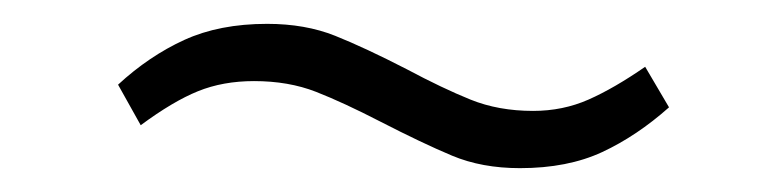

<svg xmlns="http://www.w3.org/2000/svg" viewBox="-20 -385 640 161"><path d="M416 -244Q384 -244 359 -254.5Q334 -265 299 -283Q268 -299 245 -308Q222 -317 193 -317Q167 -317 146 -308.5Q125 -300 98 -280L79 -314Q105 -338 134.5 -351.5Q164 -365 204 -365Q236 -365 261 -355Q286 -345 321 -327Q351 -311 374.5 -301.5Q398 -292 427 -292Q452 -292 473.5 -301.5Q495 -311 521 -329L541 -295Q514 -271 485 -257.5Q456 -244 416 -244Z"/></svg>

Font: IBM Plex Sans Light
Style: Italic
Weight: 300
Italic angle: -11.31°
Designer: Mike Abbink, Paul van der Laan, Pieter van Rosmalen
Foundry: Bold Monday
Version: Version 3.201